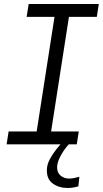

<svg xmlns="http://www.w3.org/2000/svg" viewBox="-20 -720 513 958"><path d="M318 218Q274 218 243 195.5Q212 173 214 125Q215 100 228.5 74.5Q242 49 261 25Q280 1 299 -17.5Q318 -36 330 -45L351 -26Q340 -18 325.5 -2.5Q311 13 297.5 32.5Q284 52 275 73Q266 94 265 112Q264 141 282 156Q300 171 325 171Q337 171 349.5 168.5Q362 166 376 162L371 210Q364 212 349.5 215Q335 218 318 218ZM13 0 23 -64H163L252 -636H113L123 -700H473L463 -636H324L235 -64H373L363 0Z"/></svg>

Font: MuseoModerno Thin Light
Style: Italic
Weight: 300
Italic angle: -9°
Version: Version 1.003